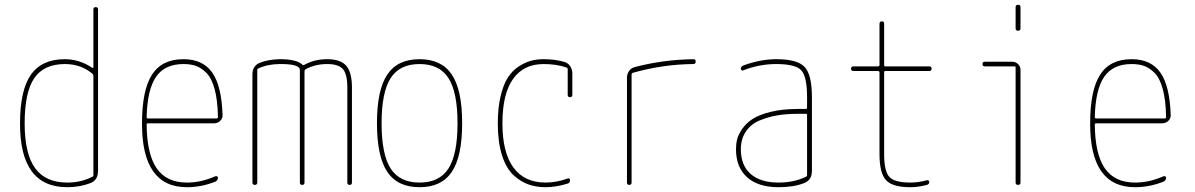

<svg xmlns="http://www.w3.org/2000/svg" viewBox="-20 -780 5040 810"><path d="M253.9 -509.8Q165 -509.8 124.5 -450.2Q84 -390.6 84 -259.8Q84 -131.8 127.9 -70.8Q171.9 -9.8 263.7 -9.8Q322.3 -9.8 369.1 -34.2Q374 -36.1 374 -41V-460Q374 -465.8 370.1 -468.8Q321.3 -509.8 253.9 -509.8ZM263.7 9.8Q63.5 9.8 64.5 -259.8Q64.5 -399.4 110.4 -464.8Q156.2 -530.3 253.9 -530.3Q314.5 -530.3 369.1 -494.1Q374 -492.2 374 -496.1V-740.2Q374 -750 383.8 -750Q393.6 -750 393.6 -740.2V-59.6Q393.6 -20.5 362.3 -7.8Q316.4 9.8 263.7 9.8Z M753.9 -509.8Q675.8 -509.8 638.7 -456.5Q601.6 -403.3 598.6 -286.1Q598.6 -280.3 604.5 -280.3H893.6Q898.4 -280.3 899.4 -285.2Q898.4 -356.4 885.7 -403.3Q873 -450.2 851.1 -472.2Q829.1 -494.1 806.6 -502Q784.2 -509.8 753.9 -509.8ZM768.6 9.8Q578.1 9.8 579.1 -259.8Q579.1 -399.4 621.1 -464.8Q663.1 -530.3 753.9 -530.3Q835.9 -530.3 875.5 -473.6Q915 -417 918.9 -294.9Q919.9 -281.2 909.2 -270.5Q898.4 -259.8 883.8 -259.8H604.5Q599.6 -259.8 598.6 -255.9Q599.6 -129.9 641.1 -69.8Q682.6 -9.8 768.6 -9.8Q828.1 -9.8 887.7 -36.1Q891.6 -38.1 895.5 -36.1Q899.4 -34.2 899.4 -30.3Q899.4 -19.5 888.7 -13.7Q829.1 9.8 768.6 9.8Z M1044.9 -9.8V-465.8Q1044.9 -502.9 1077.1 -515.6Q1112.3 -529.3 1160.2 -530.3Q1231.4 -530.3 1254.9 -507.8Q1257.8 -503.9 1262.7 -505.9Q1305.7 -530.3 1360.4 -530.3Q1417 -530.3 1440.9 -502.4Q1464.8 -474.6 1464.8 -410.2V-9.8Q1464.8 0 1455.1 0Q1445.3 0 1445.3 -9.8V-410.2Q1445.3 -466.8 1426.8 -488.3Q1408.2 -509.8 1360.4 -509.8Q1308.6 -509.8 1268.6 -487.3Q1264.6 -484.4 1264.6 -478.5V-9.8Q1264.6 0 1254.9 0Q1245.1 0 1245.1 -9.8V-484.4Q1245.1 -510.7 1160.2 -509.8Q1110.4 -509.8 1069.3 -491.2Q1065.4 -490.2 1065.4 -484.4V-10.7Q1065.4 0 1055.2 0Q1044.9 0 1044.9 -9.8Z M1872.1 -450.2Q1834 -509.8 1750 -509.8Q1666 -509.8 1627.9 -450.2Q1589.8 -390.6 1589.8 -259.8Q1589.8 -128.9 1627.9 -69.3Q1666 -9.8 1750 -9.8Q1834 -9.8 1872.1 -69.3Q1910.2 -128.9 1910.2 -259.8Q1910.2 -390.6 1872.1 -450.2ZM1886.2 -55.2Q1842.8 9.8 1750 9.8Q1657.2 9.8 1613.8 -55.2Q1570.3 -120.1 1570.3 -260.3Q1570.3 -400.4 1613.8 -465.3Q1657.2 -530.3 1750 -530.3Q1842.8 -530.3 1886.2 -465.3Q1929.7 -400.4 1929.7 -260.3Q1929.7 -120.1 1886.2 -55.2Z M2281.2 9.8Q2243.2 9.8 2210.4 -1.5Q2177.7 -12.7 2147 -40.5Q2116.2 -68.4 2098.1 -124Q2080.1 -179.7 2080.1 -259.8Q2080.1 -324.2 2091.8 -373.5Q2103.5 -422.9 2122.1 -452.1Q2140.6 -481.4 2167.5 -499Q2194.3 -516.6 2219.2 -523.4Q2244.1 -530.3 2273.4 -530.3Q2322.3 -530.3 2361.3 -518.6Q2376 -514.6 2385.3 -501Q2394.5 -487.3 2394.5 -470.7V-379.9Q2394.5 -370.1 2384.8 -370.1Q2375 -370.1 2375 -379.9V-488.3Q2375 -493.2 2370.1 -495.1Q2328.1 -509.8 2273.4 -509.8Q2188.5 -509.8 2144 -446.3Q2099.6 -382.8 2099.6 -259.8Q2099.6 -136.7 2146 -73.2Q2192.4 -9.8 2281.2 -9.8Q2328.1 -9.8 2376 -27.3Q2379.9 -28.3 2382.3 -26.4Q2384.8 -24.4 2384.8 -19.5Q2384.8 -8.8 2376 -5.9Q2326.2 9.8 2281.2 9.8Z M2625 -9.8V-452.1Q2625 -467.8 2633.8 -480.5Q2642.6 -493.2 2658.2 -497.1Q2776.4 -528.3 2906.2 -530.3Q2915 -530.3 2915 -520Q2915 -509.8 2904.3 -509.8Q2776.4 -508.8 2649.4 -472.7Q2645.5 -471.7 2644.5 -466.8V-9.8Q2644.5 0 2634.8 0Q2625 0 2625 -9.8Z M3384.8 -41V-294.9Q3384.8 -299.8 3379.9 -299.8H3344.7Q3298.8 -299.8 3260.3 -293.5Q3221.7 -287.1 3185.1 -272Q3148.4 -256.8 3127 -225.6Q3105.5 -194.3 3105.5 -150.4Q3105.5 -82 3147 -45.9Q3188.5 -9.8 3264.6 -9.8Q3329.1 -9.8 3379.9 -34.2Q3384.8 -36.1 3384.8 -41ZM3379.9 -320.3Q3384.8 -320.3 3384.8 -325.2V-370.1Q3384.8 -457 3360.4 -483.4Q3335.9 -509.8 3254.9 -509.8Q3183.6 -509.8 3116.2 -483.4Q3112.3 -481.4 3108.9 -483.4Q3105.5 -485.4 3105.5 -489.3Q3105.5 -500 3116.2 -503.9Q3188.5 -530.3 3254.9 -530.3Q3343.8 -530.3 3374.5 -497.6Q3405.3 -464.8 3405.3 -370.1V-58.6Q3405.3 -20.5 3373 -7.8Q3329.1 9.8 3264.6 9.8Q3178.7 9.8 3131.8 -32.2Q3085 -74.2 3085 -150.4Q3085 -172.9 3089.8 -192.4Q3094.7 -211.9 3111.3 -236.3Q3127.9 -260.7 3155.3 -278.3Q3182.6 -295.9 3231.4 -308.1Q3280.3 -320.3 3344.7 -320.3Z M3580.1 -480.5Q3570.3 -480.5 3570.3 -490.2Q3570.3 -500 3580.1 -500H3684.6Q3689.5 -500 3690.4 -504.9V-679.7Q3690.4 -689.5 3700.2 -689.9Q3710 -690.4 3710 -679.7V-504.9Q3710 -500 3714.8 -500H3900.4Q3910.2 -500 3910.2 -490.2Q3910.2 -480.5 3900.4 -480.5H3714.8Q3710 -480.5 3710 -474.6V-129.9Q3710 -57.6 3731.9 -33.7Q3753.9 -9.8 3820.3 -9.8Q3855.5 -9.8 3889.6 -19.5Q3893.6 -20.5 3897 -18.6Q3900.4 -16.6 3900.4 -12.7Q3900.4 -2.9 3890.6 0Q3853.5 9.8 3820.3 9.8Q3745.1 9.8 3717.8 -20Q3690.4 -49.8 3690.4 -129.9V-474.6Q3690.4 -479.5 3684.6 -480.5Z M4134.8 -500Q4125 -500 4125 -509.8Q4125 -519.5 4134.8 -519.5H4250Q4264.6 -519.5 4274.9 -509.8Q4285.2 -500 4285.2 -485.4V-9.8Q4285.2 0 4274.9 0Q4264.6 0 4264.6 -9.8V-495.1Q4264.6 -500 4259.8 -500ZM4264.6 -660.2V-750Q4264.6 -759.8 4274.9 -759.8Q4285.2 -759.8 4285.2 -750V-660.2Q4285.2 -650.4 4274.9 -650.4Q4264.6 -650.4 4264.6 -660.2Z M4753.9 -509.8Q4675.8 -509.8 4638.7 -456.5Q4601.6 -403.3 4598.6 -286.1Q4598.6 -280.3 4604.5 -280.3H4893.6Q4898.4 -280.3 4899.4 -285.2Q4898.4 -356.4 4885.7 -403.3Q4873 -450.2 4851.1 -472.2Q4829.1 -494.1 4806.6 -502Q4784.2 -509.8 4753.9 -509.8ZM4768.6 9.8Q4578.1 9.8 4579.1 -259.8Q4579.1 -399.4 4621.1 -464.8Q4663.1 -530.3 4753.9 -530.3Q4835.9 -530.3 4875.5 -473.6Q4915 -417 4918.9 -294.9Q4919.9 -281.2 4909.2 -270.5Q4898.4 -259.8 4883.8 -259.8H4604.5Q4599.6 -259.8 4598.6 -255.9Q4599.6 -129.9 4641.1 -69.8Q4682.6 -9.8 4768.6 -9.8Q4828.1 -9.8 4887.7 -36.1Q4891.6 -38.1 4895.5 -36.1Q4899.4 -34.2 4899.4 -30.3Q4899.4 -19.5 4888.7 -13.7Q4829.1 9.8 4768.6 9.8Z"/></svg>

Font: Rounded Mgen+ 1mn thin
Style: Regular
Weight: 100
Designer: [Source Han Sans]
Ryoko NISHIZUKA  (kana & ideographs); Paul D. Hunt (Latin, Greek & Cyrillic); Wenlong ZHANG  (bopomofo
Version: Version 1.059.20150602